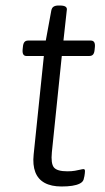

<svg xmlns="http://www.w3.org/2000/svg" viewBox="-20 -670 382 696"><path d="M203 6Q166 6 142 -7Q118 -20 108 -46Q98 -72 102 -110L139 -467H76Q60 -467 62 -490L63 -500Q64 -512 68.5 -517.5Q73 -523 82 -523H146L166 -632Q168 -642 174.5 -646Q181 -650 192 -650H197Q212 -650 218 -645.5Q224 -641 222 -632L210 -523H309Q326 -523 324 -500L323 -490Q322 -478 317.5 -472.5Q313 -467 303 -467H204L168 -118Q164 -77 175.5 -63Q187 -49 224 -49Q240 -49 251.5 -51Q263 -53 271 -55Q279 -57 283 -57Q285 -57 286.5 -55.5Q288 -54 288 -50Q288 -47 287.5 -42Q287 -37 286 -31.5Q285 -26 283 -19Q280 -10 269 -4.5Q258 1 241.5 3.5Q225 6 203 6Z"/></svg>

Font: Asap Light
Style: Italic
Weight: 300
Italic angle: -6°
Designer: Pablo Cosgaya
Foundry: Omnibus-Type
Version: Version 3.001